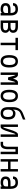

<svg xmlns="http://www.w3.org/2000/svg" viewBox="2598 -3418 821 6056"><g transform="rotate(90 3008.0 -390.5)"><path d="M78.1 -156.2Q78.1 -312.5 273.4 -312.5H390.6Q390.6 -468.8 273.4 -468.8Q156.2 -468.8 156.2 -390.6H78.1Q78.1 -546.9 273.4 -546.9Q468.8 -546.9 468.8 -312.5V0H390.6V-39.1Q351.6 0 273.4 0Q78.1 0 78.1 -156.2ZM156.2 -156.2Q156.2 -78.1 273.4 -78.1Q390.6 -78.1 390.6 -156.2V-234.4H273.4Q156.2 -234.4 156.2 -156.2Z M625 0V-546.9H820.3Q1015.6 -546.9 1015.6 -390.6Q1015.6 -312.5 937.5 -273.4Q1015.6 -234.4 1015.6 -156.2Q1015.6 0 820.3 0ZM703.1 -78.1H820.3Q937.5 -78.1 937.5 -156.2Q937.5 -234.4 820.3 -234.4H703.1ZM703.1 -312.5H820.3Q937.5 -312.5 937.5 -390.6Q937.5 -468.8 820.3 -468.8H703.1Z M1171.9 -468.8V-546.9H1562.5V-468.8H1406.2V0H1328.1V-468.8Z M1718.8 -273.4Q1718.8 -546.9 1914.1 -546.9Q2109.4 -546.9 2109.4 -273.4Q2109.4 0 1914.1 0Q1718.8 0 1718.8 -273.4ZM1796.9 -273.4Q1796.9 -78.1 1914.1 -78.1Q2031.2 -78.1 2031.2 -273.4Q2031.2 -468.8 1914.1 -468.8Q1796.9 -468.8 1796.9 -273.4Z M2265.6 0V-546.9H2343.8Q2421.9 -546.9 2460.9 -390.6Q2500 -546.9 2578.1 -546.9H2656.2V0H2578.1V-468.8Q2558.6 -468.8 2500 -234.4H2421.9Q2363.3 -468.8 2343.8 -468.8V0Z M2812.5 -273.4Q2812.5 -546.9 3007.8 -546.9Q3203.1 -546.9 3203.1 -273.4Q3203.1 0 3007.8 0Q2812.5 0 2812.5 -273.4ZM2890.6 -273.4Q2890.6 -78.1 3007.8 -78.1Q3125 -78.1 3125 -273.4Q3125 -468.8 3007.8 -468.8Q2890.6 -468.8 2890.6 -273.4Z M3359.4 -234.4V-390.6Q3359.4 -625 3554.7 -703.1L3750 -781.2V-703.1L3554.7 -625Q3437.5 -578.1 3437.5 -390.6Q3476.6 -468.8 3554.7 -468.8Q3750 -468.8 3750 -234.4Q3750 0 3554.7 0Q3359.4 0 3359.4 -234.4ZM3437.5 -234.4Q3437.5 -78.1 3554.7 -78.1Q3671.9 -78.1 3671.9 -234.4Q3671.9 -390.6 3554.7 -390.6Q3437.5 -390.6 3437.5 -234.4Z M3906.2 0V-78.1V-546.9H3984.4V-78.1Q4008.8 -78.1 4062.5 -273.4Q4140.6 -546.9 4218.8 -546.9H4296.9V-468.8V0H4218.8V-468.8Q4194.3 -468.8 4140.6 -273.4Q4062.5 0 3984.4 0Z M4453.1 0V-78.1H4531.2Q4609.4 -78.1 4609.4 -234.4V-546.9H4843.8V0H4765.6V-468.8H4687.5V-234.4Q4687.5 0 4531.2 0Z M5000 0V-546.9H5078.1V-312.5H5312.5V-546.9H5390.6V0H5312.5V-234.4H5078.1V0Z M5546.9 -156.2Q5546.9 -312.5 5742.2 -312.5H5859.4Q5859.4 -468.8 5742.2 -468.8Q5625 -468.8 5625 -390.6H5546.9Q5546.9 -546.9 5742.2 -546.9Q5937.5 -546.9 5937.5 -312.5V0H5859.4V-39.1Q5820.3 0 5742.2 0Q5546.9 0 5546.9 -156.2ZM5625 -156.2Q5625 -78.1 5742.2 -78.1Q5859.4 -78.1 5859.4 -156.2V-234.4H5742.2Q5625 -234.4 5625 -156.2Z"/></g></svg>

Font: Luculent
Style: Regular
Weight: 400
Monospace: yes
Designer: Andrew Kensler
Version: Version 1.0.0-845fa02f9341